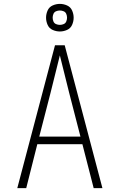

<svg xmlns="http://www.w3.org/2000/svg" viewBox="-20 -968 616 988"><path d="M69 0H115L172 -226H404L462 0H507L313 -735H263ZM182 -265 240 -490Q252 -538 264 -586.5Q276 -635 288 -683Q300 -635 312 -586.5Q324 -538 336 -490L394 -265ZM288 -806Q307 -806 325 -814Q343 -822 351 -840Q359 -858 359 -877Q359 -896 351 -914Q343 -932 325 -940Q307 -948 288 -948Q269 -948 251 -940Q233 -932 225 -914Q217 -896 217 -877Q217 -858 225 -840Q233 -822 251 -814Q269 -806 288 -806ZM288 -840Q278 -840 268.5 -844Q259 -848 255 -857.5Q251 -867 251 -877Q251 -887 255 -896.5Q259 -906 268.5 -910Q278 -914 288 -914Q298 -914 307.5 -910Q317 -906 321 -896.5Q325 -887 325 -877Q325 -867 321 -857.5Q317 -848 307.5 -844Q298 -840 288 -840Z"/></svg>

Font: Iosevka Sparkle Extralight
Style: Regular
Weight: 200
Designer: Belleve Invis
Foundry: Belleve Invis
Version: Version 4.5.0; ttfautohint (v1.8.3)